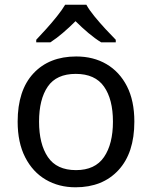

<svg xmlns="http://www.w3.org/2000/svg" viewBox="-20 -786 645 816"><path d="M551 -269Q551 -136 483.5 -63Q416 10 301 10Q230 10 174.5 -22.5Q119 -55 87 -117.5Q55 -180 55 -269Q55 -402 122 -474Q189 -546 304 -546Q377 -546 432.5 -513.5Q488 -481 519.5 -419.5Q551 -358 551 -269ZM146 -269Q146 -174 183.5 -118.5Q221 -63 303 -63Q384 -63 422 -118.5Q460 -174 460 -269Q460 -364 422 -418Q384 -472 302 -472Q220 -472 183 -418Q146 -364 146 -269ZM347 -766Q359 -744 381.5 -716.5Q404 -689 428.5 -662.5Q453 -636 472 -617V-606H410Q384 -622 356 -645.5Q328 -669 301 -696Q274 -669 247 -646Q220 -623 194 -606H134V-617Q153 -637 176.5 -663Q200 -689 222 -716.5Q244 -744 257 -766Z"/></svg>

Font: Noto Sans Wancho
Style: Regular
Weight: 400
Designer: Monotype Design Team
Foundry: Monotype Imaging Inc.
Version: Version 2.001; ttfautohint (v1.8.4.7-5d5b)